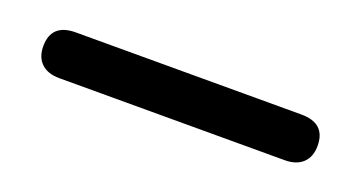

<svg xmlns="http://www.w3.org/2000/svg" viewBox="-23 -248 556 296"><g transform="rotate(20 255.0 -99.5)"><path d="M440 -62H70Q51 -62 40.5 -72Q30 -82 30 -100Q30 -137 70 -137H440Q480 -137 480 -100Q480 -82 469.5 -72Q459 -62 440 -62Z"/></g></svg>

Font: ZCOOL QingKe HuangYou
Style: Regular
Weight: 400
Version: Version 1.000